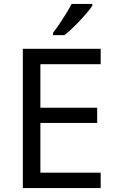

<svg xmlns="http://www.w3.org/2000/svg" viewBox="-20 -964 596 984"><path d="M496 0H97V-714H496V-635H187V-412H478V-334H187V-79H496ZM453 -934Q441 -916 416 -887.5Q391 -859 362.5 -830.5Q334 -802 310 -784H252V-796Q267 -815 284.5 -841Q302 -867 319 -894.5Q336 -922 347 -944H453Z"/></svg>

Font: Noto Sans Tai Viet
Style: Regular
Weight: 400
Designer: Monotype Design Team
Foundry: Monotype Imaging Inc.
Version: Version 2.003; ttfautohint (v1.8.4.7-5d5b)